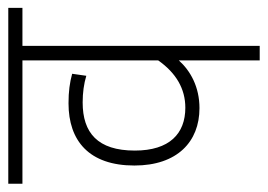

<svg xmlns="http://www.w3.org/2000/svg" viewBox="-114 -548 662 475"><g transform="rotate(-90 217.5 -311.0)"><path d="M435 -587V-622H0V-587H305V-251C274 -207 235 -184 188 -184C124 -184 82 -223 82 -309C82 -401 126 -438 201 -438C225 -438 247 -435 267 -429L272 -464C250 -470 228 -473 199 -473C106 -473 45 -422 45 -310C45 -204 104 -149 187 -149C239 -149 279 -171 305 -200V0H341V-587Z"/></g></svg>

Font: Noto Sans Devanagari Condensed ExtraLight
Style: Regular
Weight: 200
Width: 3
Designer: Jelle Bosma - Monotype Design Team
Foundry: Monotype Imaging Inc.
Version: Version 2.004